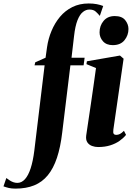

<svg xmlns="http://www.w3.org/2000/svg" viewBox="-164 -835 760 1106"><path d="M107 -563.5Q114 -612 132.8 -657Q151.5 -702 181.2 -737.8Q211 -773.5 252.5 -794.2Q294 -815 346.5 -815Q373 -815 393.5 -811Q414 -807 430.5 -800.5L411 -743.5Q398.5 -758.5 386.2 -769.2Q374 -780 350.5 -780Q331.5 -780 313.8 -766.2Q296 -752.5 282.5 -718.8Q269 -685 262.5 -626.5L248 -502.5H323.5L317.5 -458.5H241.5L194.5 -72.5Q184.5 13 164 74.2Q143.5 135.5 111.2 174.8Q79 214 32.8 232.8Q-13.5 251.5 -74.5 251.5Q-97 251.5 -113 247.8Q-129 244 -144 238.5L-127.5 190.5Q-117 198.5 -106.8 205Q-96.5 211.5 -85.8 215Q-75 218.5 -64 218.5Q-39.5 218.5 -20.2 197.2Q-1 176 12.5 134.8Q26 93.5 33.5 34L93 -458.5H35L39 -476L98.5 -502.5ZM401 12Q383.5 12 366.2 5.8Q349 -0.5 339.2 -15Q329.5 -29.5 332.5 -54Q333 -59 336.8 -83.2Q340.5 -107.5 346.2 -146.5Q352 -185.5 359.2 -234Q366.5 -282.5 374 -336.2Q381.5 -390 389 -443L334 -465.5L336.5 -482L527 -515L548 -497L489 -88.5Q486.5 -70 491.2 -64Q496 -58 505 -58Q516.5 -58 526.8 -63.2Q537 -68.5 550 -81.5L562 -58Q547 -39.5 524.5 -23.5Q502 -7.5 471.2 2.2Q440.5 12 401 12ZM485.5 -575Q449 -575 429.2 -597.2Q409.5 -619.5 409.5 -648.5Q409.5 -687 432.8 -714.8Q456 -742.5 497 -742.5Q538.5 -742.5 557.2 -719Q576 -695.5 576 -668Q576 -631.5 553 -603.2Q530 -575 485.5 -575Z"/></svg>

Font: Merriweather 144pt ExtraBold
Style: Italic
Weight: 800
Italic angle: -7.8°
Version: Version 2.101